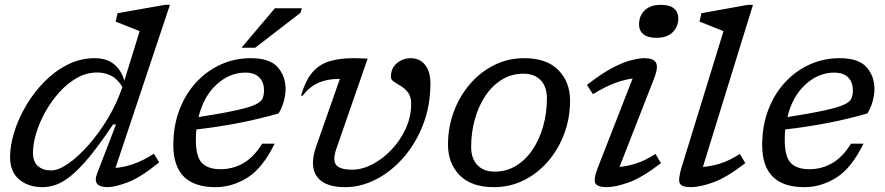

<svg xmlns="http://www.w3.org/2000/svg" viewBox="-20 -762 3650 792"><path d="M636.5 -92Q558 -28.5 505.2 -9.2Q452.5 10 424 10Q359 10 380.5 -46L458.5 -248.5H446Q391.5 -166.5 349.2 -115.5Q307 -64.5 273.2 -37.2Q239.5 -10 211 0Q182.5 10 155.5 10Q96.5 10 59 -21.8Q21.5 -53.5 21.5 -113.5Q21.5 -162 38.8 -217.5Q56 -273 87.8 -326.8Q119.5 -380.5 163 -424.8Q206.5 -469 259 -495.5Q311.5 -522 370.5 -522Q419 -522 449.5 -497.8Q480 -473.5 493 -429.5L556 -633.5L457 -673L465 -707.5L660 -742H681L456.5 -69.5Q489 -71.5 529.5 -85.2Q570 -99 615 -128ZM116 -131.5Q116 -95 136.5 -77Q157 -59 191.5 -59Q221.5 -59 262.2 -87.5Q303 -116 346 -164.8Q389 -213.5 425.8 -275.2Q462.5 -337 485 -403.5Q464.5 -436.5 438.2 -449.8Q412 -463 381.5 -463Q337.5 -463 297.8 -440.8Q258 -418.5 224.8 -381.5Q191.5 -344.5 167 -300.5Q142.5 -256.5 129.2 -212.2Q116 -168 116 -131.5Z M1113 -169.5Q1063.5 -68.5 1000.8 -29.2Q938 10 868.5 10Q695 10 695 -163.5Q695 -242.5 719.8 -308Q744.5 -373.5 788.5 -421.5Q832.5 -469.5 890.5 -495.8Q948.5 -522 1014.5 -522Q1092.5 -522 1125.2 -485.2Q1158 -448.5 1158 -395Q1158 -369 1150 -341.8Q1142 -314.5 1129 -294Q1044 -269.5 955.8 -253Q867.5 -236.5 790 -228Q788 -207.5 788 -185.5Q788 -116 812.8 -90Q837.5 -64 890.5 -64Q939.5 -64 983 -88.5Q1026.5 -113 1061.5 -169.5ZM992 -462.5Q927.5 -462.5 873.8 -413.8Q820 -365 799 -279Q898 -294.5 953.2 -306.8Q1008.5 -319 1033 -330.5Q1057.5 -342 1063.2 -356Q1069 -370 1069 -389.5Q1069 -423 1049.5 -442.8Q1030 -462.5 992 -462.5ZM976 -565 1114 -728H1225L1219.5 -709L1032.5 -565Z M1755.5 -417.5Q1755.5 -326 1725.2 -248Q1695 -170 1644.2 -112Q1593.5 -54 1531 -22Q1468.5 10 1404.5 10Q1338 10 1304.5 -16Q1271 -42 1271 -90Q1271 -121 1284.5 -159L1382 -436.5H1377.5Q1329 -436.5 1292.8 -420.2Q1256.5 -404 1227 -366L1222 -368Q1239.5 -429 1267.8 -462.5Q1296 -496 1338 -509Q1380 -522 1438 -522Q1452 -522 1466.5 -521.5Q1481 -521 1496.5 -520L1366.5 -145.5Q1359 -123 1359 -107.5Q1359 -83 1377.5 -72.5Q1396 -62 1432 -62Q1473.5 -62 1516.2 -84.2Q1559 -106.5 1595.2 -144.8Q1631.5 -183 1653.8 -231.8Q1676 -280.5 1676 -334Q1676 -363 1663.5 -379.8Q1651 -396.5 1634.2 -406.5Q1617.5 -416.5 1605 -424.8Q1592.5 -433 1592.5 -445Q1592.5 -481 1617.2 -501.5Q1642 -522 1674 -522Q1710.5 -522 1733 -495Q1755.5 -468 1755.5 -417.5Z M2142 -522Q2235 -522 2283.2 -473Q2331.5 -424 2331.5 -347Q2331.5 -275 2307.5 -210.5Q2283.5 -146 2240.5 -96.2Q2197.5 -46.5 2140.5 -18.2Q2083.5 10 2017.5 10Q1924.5 10 1876.2 -39Q1828 -88 1828 -165Q1828 -237 1852 -301.5Q1876 -366 1919 -415.8Q1962 -465.5 2019 -493.8Q2076 -522 2142 -522ZM2020.5 -54Q2070 -54 2109.8 -78.8Q2149.5 -103.5 2177.8 -146Q2206 -188.5 2221 -242.8Q2236 -297 2236 -356Q2236 -404 2210.5 -431Q2185 -458 2139 -458Q2089.5 -458 2049.8 -433.2Q2010 -408.5 1981.8 -366Q1953.5 -323.5 1938.5 -269.2Q1923.5 -215 1923.5 -156Q1923.5 -108 1949.2 -81Q1975 -54 2020.5 -54Z M2616 -661Q2616 -696.5 2639.2 -719.2Q2662.5 -742 2706 -742Q2742.5 -742 2760.2 -727Q2778 -712 2778 -687Q2778 -652 2754.8 -629Q2731.5 -606 2688 -606Q2651.5 -606 2633.8 -621Q2616 -636 2616 -661ZM2446.5 -71.5 2589.5 -438Q2558 -434.5 2517.5 -419.8Q2477 -405 2426 -373.5L2401 -411.5Q2462.5 -459.5 2508 -483Q2553.5 -506.5 2585.8 -514.2Q2618 -522 2639 -522Q2674.5 -522 2685.5 -504Q2696.5 -486 2679 -440.5L2535.5 -73.5Q2567.5 -76 2605.2 -88.2Q2643 -100.5 2684 -127L2706.5 -89Q2628.5 -29 2573.5 -9.5Q2518.5 10 2481.5 10Q2445 10 2436 -5.8Q2427 -21.5 2446.5 -71.5Z M2964.5 -633.5 2865.5 -673 2873.5 -707.5 3065 -742H3086L2879.5 -73.5Q2912 -75.5 2950.8 -87.5Q2989.5 -99.5 3032 -127L3054.5 -89Q2976.5 -29 2921.5 -9.5Q2866.5 10 2829.5 10Q2793 10 2784.5 -5.2Q2776 -20.5 2791.5 -71.5Z M3542 -169.5Q3492.5 -68.5 3429.8 -29.2Q3367 10 3297.5 10Q3124 10 3124 -163.5Q3124 -242.5 3148.8 -308Q3173.5 -373.5 3217.5 -421.5Q3261.5 -469.5 3319.5 -495.8Q3377.5 -522 3443.5 -522Q3521.5 -522 3554.2 -485.2Q3587 -448.5 3587 -395Q3587 -369 3579 -341.8Q3571 -314.5 3558 -294Q3473 -269.5 3384.8 -253Q3296.5 -236.5 3219 -228Q3217 -207.5 3217 -185.5Q3217 -116 3241.8 -90Q3266.5 -64 3319.5 -64Q3368.5 -64 3412 -88.5Q3455.5 -113 3490.5 -169.5ZM3421 -462.5Q3356.5 -462.5 3302.8 -413.8Q3249 -365 3228 -279Q3327 -294.5 3382.2 -306.8Q3437.5 -319 3462 -330.5Q3486.5 -342 3492.2 -356Q3498 -370 3498 -389.5Q3498 -423 3478.5 -442.8Q3459 -462.5 3421 -462.5Z"/></svg>

Font: Newsreader Caption
Style: Italic
Weight: 400
Italic angle: -17°
Designer: Hugues Gentile
Foundry: Production Type
Version: Version 1.001